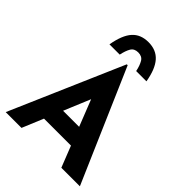

<svg xmlns="http://www.w3.org/2000/svg" viewBox="-267 -1097 1230 1230"><g transform="rotate(45 348.0 -482.0)"><path d="M12 0 344 -765H352L684 0H516L304 -538L409 -610L155 0ZM239 -266H460L511 -144H194ZM342 -964Q413 -964 453.5 -918Q494 -872 510 -777H417Q408 -820 392.5 -845.5Q377 -871 342 -871Q307 -871 292 -845.5Q277 -820 268 -777H175Q192 -875 232 -919.5Q272 -964 342 -964Z"/></g></svg>

Font: Reem Kufi Fun
Style: Bold
Weight: 700
Designer: Khaled Hosny
Version: Version 1.005